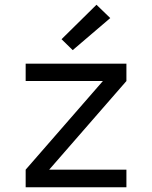

<svg xmlns="http://www.w3.org/2000/svg" viewBox="-20 -788 640 808"><path d="M88 0V-74L413 -447H88V-520H512V-447L187 -74H512V0ZM286 -577 239 -623 386 -768 444 -712Z"/></svg>

Font: Iosevka SS04 Extended
Style: Regular
Weight: 400
Width: 7
Monospace: yes
Designer: Belleve Invis
Foundry: Belleve Invis
Version: Version 19.0.0; ttfautohint (v1.8.4)